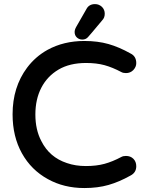

<svg xmlns="http://www.w3.org/2000/svg" viewBox="-20 -905 719 946"><path d="M347.7 -747.1Q347.7 -758.8 355.5 -772.5L405.3 -859.4Q418 -884.8 448.2 -884.8Q467.8 -884.8 482.4 -871.1Q496.1 -857.4 496.1 -837.4Q496.1 -817.4 483.4 -804.7Q415 -722.7 413.1 -721.7Q402.3 -710 385.7 -710Q370.1 -710 358.9 -720.2Q347.7 -730.5 347.7 -747.1ZM42 -341.8Q42 -475.6 113.3 -571.3Q154.3 -626 213.9 -659.2Q293.9 -703.1 395.5 -703.1Q461.9 -703.1 514.6 -688Q567.4 -672.9 623 -641.6Q651.4 -627.9 651.4 -593.8Q651.4 -575.2 636.7 -559.6Q622.1 -544.9 600.6 -544.9Q586.9 -544.9 578.1 -549.8Q534.2 -573.2 494.6 -584Q455.1 -594.7 404.3 -594.7Q323.2 -594.7 268.1 -562Q212.9 -529.3 183.6 -472.7Q154.3 -416 154.3 -340.8Q154.3 -265.6 183.6 -210Q223.6 -129.9 309.6 -101.6Q351.6 -86.9 403.3 -86.9Q455.1 -86.9 494.6 -97.7Q534.2 -108.4 578.1 -131.8Q586.9 -136.7 600.6 -136.7Q623 -136.7 637.2 -122.6Q651.4 -108.4 651.4 -85.9Q651.4 -54.7 623 -40Q567.4 -8.8 514.6 6.3Q461.9 21.5 395.5 21.5Q294.9 21.5 215.8 -22.5Q133.8 -67.4 87.9 -149.9Q42 -232.4 42 -341.8Z"/></svg>

Font: FakePearl
Style: SemiBold
Weight: 400
Version: Version 1.2